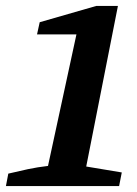

<svg xmlns="http://www.w3.org/2000/svg" viewBox="-51 -628 462 648"><path d="M-31 0 -23 -42Q10 -50 43 -57Q76 -64 111 -68L207 -512H74L83 -553L274 -608H347L240 -66L360 -46L351 0Z"/></svg>

Font: Piazzolla SC SemiBold
Style: Italic
Weight: 600
Italic angle: -11.3°
Designer: Juan Pablo del Peral
Foundry: Huerta Tipografica
Version: Version 1.330